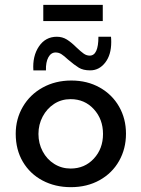

<svg xmlns="http://www.w3.org/2000/svg" viewBox="-20 -764 585 794"><path d="M275 -431Q341 -431 392.5 -402Q444 -373 472.5 -323Q501 -273 501 -211Q501 -149 472.5 -98.5Q444 -48 392 -19Q340 10 273 10Q208 10 156 -17.5Q104 -45 74.5 -95Q45 -145 45 -211Q45 -272 74.5 -322.5Q104 -373 156.5 -402Q209 -431 275 -431ZM272 -67Q330 -67 368 -108Q406 -149 406 -210Q406 -271 368 -312.5Q330 -354 272 -354Q234 -354 204 -334.5Q174 -315 156.5 -282Q139 -249 139 -210Q139 -171 156.5 -138Q174 -105 204.5 -86Q235 -67 272 -67ZM261 -518Q245 -533 234 -540Q223 -547 210 -547Q191 -547 180 -527Q169 -507 170 -473H118Q114 -532 141 -572Q168 -612 215 -612Q238 -612 256.5 -600.5Q275 -589 296 -568Q315 -550 326.5 -542Q338 -534 351 -534Q387 -534 387 -612H439Q440 -604 440 -590Q440 -537 415 -505Q390 -473 353 -473Q324 -473 306 -484Q288 -495 261 -518ZM405 -744V-677H159V-744Z"/></svg>

Font: Josefin Sans
Style: Regular
Weight: 400
Designer: Santiago Orozco
Foundry: Typemade
Version: Version 2.000